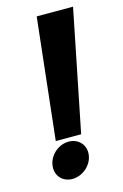

<svg xmlns="http://www.w3.org/2000/svg" viewBox="-98 -636 444 694"><g transform="rotate(-15 124.0 -289.5)"><path d="M28 -56C22 -18 48 11 85 11C122 11 158 -18 164 -56C170 -94 143 -123 106 -123C69 -123 34 -94 28 -56ZM112 -590 62 -137H157L248 -590Z"/></g></svg>

Font: Charger Sport
Style: BlkNrwObl
Weight: 900
Designer: Jasper
Foundry: Cannot Into Space Fonts
Version: Version 1.1